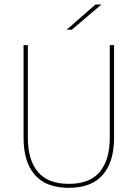

<svg xmlns="http://www.w3.org/2000/svg" viewBox="-20 -844 625 872"><path d="M292.5 9Q189 9 138 -50Q87 -109 87 -217.5V-639H106.5V-217.5Q106.5 -118 152 -63.5Q197.5 -9 292.5 -9Q388 -9 433.2 -63.5Q478.5 -118 478.5 -217.5V-639H498V-217.5Q498 -109 446.8 -50Q395.5 9 292.5 9ZM413.5 -823.5H439.5V-822.5L306 -709H283.5V-709.5Z"/></svg>

Font: Anek Bangla Medium Thin
Style: Regular
Weight: 250
Version: Version 1.003